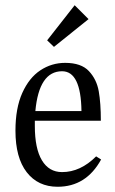

<svg xmlns="http://www.w3.org/2000/svg" viewBox="-20 -701 440 733"><path d="M366 -92Q309 12 200 12Q125 12 82 -43.5Q39 -99 39 -202Q39 -288 65 -346Q91 -404 134 -432.5Q177 -461 229 -461Q290 -461 319.5 -429.5Q349 -398 357 -352.5Q365 -307 365 -240H113V-220Q113 -134 140 -89Q167 -44 217 -44Q287 -44 347 -104ZM115 -277H291Q289 -429 217 -429Q129 -429 115 -277ZM318 -628 186 -522 160 -547 265 -681Z"/></svg>

Font: Gupter
Style: Regular
Weight: 400
Designer: Octavio Pardo
Version: Version 1.000